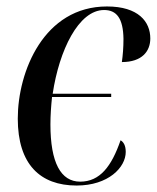

<svg xmlns="http://www.w3.org/2000/svg" viewBox="-20 -564 485 594"><path d="M217 10C315 10 369 -46 369 -94C369 -114 362 -125 353 -130C325 -49 289 -2 228 -2C168 -2 136 -61 136 -179C136 -207 138 -235 141 -264H324V-274H143C163 -408 223 -533 302 -533C341 -533 361 -507 362 -444C362 -417 360 -393 357 -372C420 -372 445 -406 445 -445C445 -497 408 -544 311 -544C116 -544 35 -343 35 -197C35 -56 104 10 217 10Z"/></svg>

Font: Noto Serif Display Condensed Medium
Style: Italic
Weight: 500
Width: 3
Italic angle: -12°
Designer: Monotype Design Team
Foundry: Monotype Imaging Inc.
Version: Version 2.009